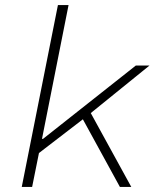

<svg xmlns="http://www.w3.org/2000/svg" viewBox="-20 -739 640 759"><path d="M66 0 209 -719H251L146 -190H150L517 -480H571L324 -280L134 -134L107 0ZM304 -274 335 -299 499 0H454Z"/></svg>

Font: Source Code Pro ExtraLight Light
Style: Italic
Weight: 300
Italic angle: -11°
Monospace: yes
Version: Version 1.016;hotconv 1.0.116;makeotfexe 2.5.65601